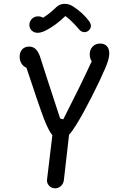

<svg xmlns="http://www.w3.org/2000/svg" viewBox="-20 -981 660 1012"><path d="M270.5 11.5Q251 11.5 238.2 -2.8Q225.5 -17 228 -35L256 -268.5Q237.5 -289.5 212.5 -352.5Q183.5 -429 119.5 -624Q103 -630.5 93.2 -646.2Q83.5 -662 83.5 -682Q83.5 -706.5 97.2 -721Q111 -735.5 134 -735.5Q155.5 -735.5 170.2 -720Q185 -704.5 195 -670.5Q206 -633.5 297 -356.5L313.5 -352Q402.5 -526 463.5 -658Q453 -673 453 -694.5Q453 -719 468 -735.2Q483 -751.5 508.5 -751.5Q529.5 -751.5 542.8 -738.2Q556 -725 556 -698.5Q556 -671.5 535.5 -623Q507.5 -557.5 463.2 -470.5Q419 -383.5 383 -325Q359 -286 344 -271L316.5 -30Q314 -12.5 301 -0.5Q288 11.5 270.5 11.5ZM146 -879.5Q158 -893 176.2 -894.5Q194.5 -896 206.5 -887.5Q240 -907.5 277 -943.5Q295 -960.5 320 -960.8Q345 -961 366 -946.5Q417 -913.5 450 -869Q460.5 -854 459 -841.2Q457.5 -828.5 446.5 -819.5Q435.5 -810 421.2 -811.8Q407 -813.5 395 -828Q359.5 -870.5 324.5 -896.5Q274 -847.5 224.5 -822Q175.5 -796 149 -818.5Q136.5 -828.5 135 -846.5Q133.5 -864.5 146 -879.5Z"/></svg>

Font: Monaspace Radon
Style: Regular
Weight: 400
Designer: Riley Cran & the Lettermatic Team
Foundry: Lettermatic
Version: Version 1.000 (Monaspace Radon)